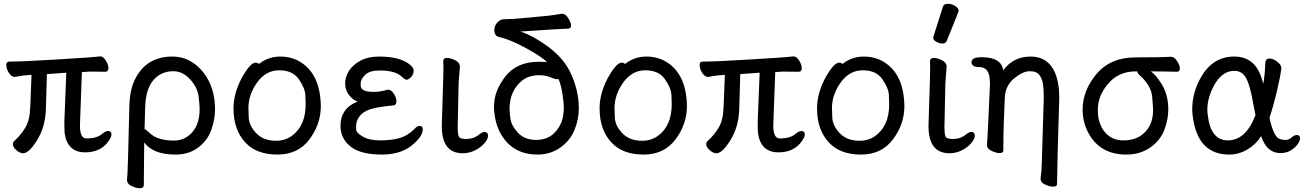

<svg xmlns="http://www.w3.org/2000/svg" viewBox="-20 -790 6866 1011"><path d="M101.1 17.1Q85 17.1 66.4 1Q47.9 -15.1 47.9 -30.8Q47.9 -41 55.2 -47.9Q89.8 -78.1 113.5 -118.2Q137.2 -158.2 139.2 -226.1L146 -396Q95.2 -392.1 82.5 -389.2Q69.8 -386.2 58.1 -384.8Q41 -384.8 27.1 -405.8Q13.2 -426.8 13.2 -448.2Q13.2 -465.8 29.8 -465.8Q99.1 -465.8 268.1 -476.1Q481 -488.8 506.8 -493.2Q523.9 -493.2 537.4 -471.2Q550.8 -449.2 550.8 -432.1Q550.8 -412.1 534.2 -412.1L450.2 -413.1L411.1 -410.2L400.9 -128.9Q400.9 -61 435.1 -61Q491.2 -61 519 -85.9Q536.1 -100.1 548.8 -100.1Q566.9 -100.1 566.9 -82Q566.9 -67.9 550.8 -45.9Q509.8 12.2 428.2 12.2Q333 12.2 319.8 -92.8Q318.8 -108.9 318.8 -148.9L329.1 -407.2L227.1 -399.9Q224.1 -312 221.7 -217.5Q219.2 -123 176 -53Q132.8 17.1 101.1 17.1Z M896 -49.8Q939.9 -49.8 972.2 -75.2Q1031.2 -119.1 1031.2 -215.8Q1031.2 -236.8 1025.6 -283Q1020 -329.1 981.2 -372.1Q942.4 -415 893.1 -415Q827.1 -415 786.6 -366.9Q746.1 -318.8 744.1 -217.8L741.2 -109.9Q747.1 -109.9 770 -87.9Q811 -49.8 896 -49.8ZM715.3 201.2Q697.3 201.2 673.1 189.7Q648.9 178.2 648.9 158.2Q653.3 127 661.1 -229Q663.1 -324.2 695.3 -380.9Q755.4 -492.2 887.2 -492.2Q946.3 -492.2 993.7 -461.2Q1041 -430.2 1072.3 -377Q1112.3 -307.1 1112.3 -213.9Q1112.3 -164.1 1093.3 -107.9Q1074.2 -51.8 1024.7 -13.9Q975.1 23.9 904.3 23.9Q786.1 23.9 739.3 -40L737.3 184.1Q737.3 201.2 715.3 201.2Z M1433.1 -48.8Q1480.5 -48.8 1516.1 -74.2Q1589.4 -127 1589.4 -241.2Q1589.4 -249 1587.9 -287.6Q1586.4 -326.2 1553.5 -373Q1520.5 -419.9 1450.4 -419.9Q1380.4 -419.9 1334.2 -356Q1288.1 -292 1288.1 -220.2Q1288.1 -213.9 1289.8 -170.9Q1291.5 -127.9 1329.3 -88.4Q1367.2 -48.8 1433.1 -48.8ZM1441.4 23.9Q1332 23.9 1273.4 -38.1Q1209.5 -105 1209.5 -220.2Q1209.5 -295.9 1251.5 -377Q1297.4 -460 1325.2 -460Q1338.4 -460 1343.3 -453.1Q1393.1 -492.2 1455.1 -492.2Q1517.1 -492.2 1564.5 -461.9Q1666.5 -397 1669.4 -231.9Q1669.4 -136.2 1609.4 -56.2Q1549.3 23.9 1441.4 23.9Z M1991.2 23.9Q1883.3 23.9 1830.1 -15.1Q1772.9 -58.1 1772.9 -127Q1772.9 -220.2 1864.3 -255.9Q1844.2 -258.8 1820.8 -285.9Q1797.4 -313 1797.4 -352.1Q1797.4 -383.8 1817.1 -416Q1836.9 -448.2 1877.4 -470.2Q1918 -492.2 1977.1 -492.2Q2083 -492.2 2135.3 -452.1Q2158.2 -434.1 2158.2 -418.9Q2158.2 -397.9 2144.3 -384Q2130.4 -370.1 2122.1 -370.1Q2112.3 -370.1 2097.2 -384.8Q2063 -418.9 1981 -418.9Q1925.3 -418.9 1902.1 -395.5Q1878.9 -372.1 1878.9 -350.1Q1878.9 -348.1 1879.6 -335.7Q1880.4 -323.2 1895.8 -314.7Q1911.1 -306.2 1947 -306.2Q1982.9 -306.2 2022 -317.9Q2040 -317.9 2053.7 -296.9Q2067.4 -275.9 2067.4 -256.8Q2067.4 -235.8 2050.3 -234.9Q1960 -226.1 1924.6 -213.1Q1889.2 -200.2 1872.1 -176Q1855 -151.9 1855 -125Q1855 -122.1 1855.5 -106.4Q1856 -90.8 1890.1 -70.8Q1924.3 -50.8 1981.9 -50.8Q2041 -50.8 2084 -63Q2127 -75.2 2162.1 -110.8Q2176.3 -127 2189.9 -127Q2206.1 -127 2206.1 -108.9Q2206.1 -75.2 2160.2 -34.2Q2098.1 23.9 1991.2 23.9Z M2417 17.1Q2306.2 17.1 2306.2 -126L2310.1 -253.9Q2314.9 -397 2314.9 -429.2L2314 -470.2Q2315.9 -484.9 2333 -484.9Q2344.7 -484.9 2360.8 -480Q2398.9 -465.8 2400.9 -444.8L2401.9 -441.9L2395 -353L2390.1 -122.1Q2390.1 -104 2392.1 -85Q2394 -65.9 2406.5 -62Q2418.9 -58.1 2433.1 -58.1Q2475.1 -58.1 2502 -81.1Q2520 -95.2 2531.7 -95.2Q2549.8 -95.2 2549.8 -74.2Q2549.8 -58.1 2531.2 -36.1Q2512.7 -14.2 2481.7 1.5Q2450.7 17.1 2417 17.1Z M2804.7 -53.2Q2894 -53.2 2935.1 -143.1Q2948.7 -176.8 2948.7 -223.1Q2948.7 -238.8 2946.8 -255.9Q2938 -337.9 2920.9 -374Q2919.9 -373 2910.6 -373Q2902.8 -373 2889.6 -378.9Q2856 -394 2820.8 -394Q2762.7 -394 2727.1 -363.8Q2663.1 -310.1 2663.1 -216.8Q2663.1 -202.1 2667.5 -166Q2671.9 -129.9 2706.8 -91.6Q2741.7 -53.2 2804.7 -53.2ZM2810.1 23.9Q2712.9 23.9 2653.3 -36.6Q2593.8 -97.2 2583 -196.8Q2581.1 -212.9 2581.1 -229Q2581.1 -311 2641.4 -387.9Q2701.7 -464.8 2816.9 -464.8Q2854 -464.8 2860.8 -461.9Q2836.9 -488.8 2752.9 -534.9Q2668.9 -581.1 2608.9 -595.2Q2583 -599.1 2583 -632.8Q2583 -652.8 2597.4 -669.9Q2611.8 -687 2630.4 -688.5Q2648.9 -689.9 2664.1 -689.9H2674.8Q2687 -689.9 2856.9 -706.1Q2886.7 -709 2939.9 -717.8Q2957 -717.8 2971.9 -694.8Q2986.8 -671.9 2986.8 -655.8Q2986.8 -639.2 2971.7 -639.2Q2943.8 -639.2 2720.7 -624Q2789.1 -601.1 2866.5 -543.9Q2943.8 -486.8 2980 -415Q3027.8 -318.8 3027.8 -219.2Q3027.8 -160.2 3004.4 -104Q2981 -47.9 2929 -12Q2877 23.9 2810.1 23.9Z M3360.8 -48.8Q3408.2 -48.8 3443.8 -74.2Q3517.1 -127 3517.1 -241.2Q3517.1 -249 3515.6 -287.6Q3514.2 -326.2 3481.2 -373Q3448.2 -419.9 3378.2 -419.9Q3308.1 -419.9 3262 -356Q3215.8 -292 3215.8 -220.2Q3215.8 -213.9 3217.5 -170.9Q3219.2 -127.9 3257.1 -88.4Q3294.9 -48.8 3360.8 -48.8ZM3369.1 23.9Q3259.8 23.9 3201.2 -38.1Q3137.2 -105 3137.2 -220.2Q3137.2 -295.9 3179.2 -377Q3225.1 -460 3252.9 -460Q3266.1 -460 3271 -453.1Q3320.8 -492.2 3382.8 -492.2Q3444.8 -492.2 3492.2 -461.9Q3594.2 -397 3597.2 -231.9Q3597.2 -136.2 3537.1 -56.2Q3477.1 23.9 3369.1 23.9Z M3752 17.1Q3735.8 17.1 3717.3 1Q3698.7 -15.1 3698.7 -30.8Q3698.7 -41 3706.1 -47.9Q3740.7 -78.1 3764.4 -118.2Q3788.1 -158.2 3790 -226.1L3796.9 -396Q3746.1 -392.1 3733.4 -389.2Q3720.7 -386.2 3709 -384.8Q3691.9 -384.8 3678 -405.8Q3664.1 -426.8 3664.1 -448.2Q3664.1 -465.8 3680.7 -465.8Q3750 -465.8 3918.9 -476.1Q4131.8 -488.8 4157.7 -493.2Q4174.8 -493.2 4188.2 -471.2Q4201.7 -449.2 4201.7 -432.1Q4201.7 -412.1 4185.1 -412.1L4101.1 -413.1L4062 -410.2L4051.8 -128.9Q4051.8 -61 4085.9 -61Q4142.1 -61 4169.9 -85.9Q4187 -100.1 4199.7 -100.1Q4217.8 -100.1 4217.8 -82Q4217.8 -67.9 4201.7 -45.9Q4160.6 12.2 4079.1 12.2Q3983.9 12.2 3970.7 -92.8Q3969.7 -108.9 3969.7 -148.9L3980 -407.2L3877.9 -399.9Q3875 -312 3872.6 -217.5Q3870.1 -123 3826.9 -53Q3783.7 17.1 3752 17.1Z M4505.9 -48.8Q4553.2 -48.8 4588.9 -74.2Q4662.1 -127 4662.1 -241.2Q4662.1 -249 4660.6 -287.6Q4659.2 -326.2 4626.2 -373Q4593.3 -419.9 4523.2 -419.9Q4453.1 -419.9 4407 -356Q4360.8 -292 4360.8 -220.2Q4360.8 -213.9 4362.5 -170.9Q4364.3 -127.9 4402.1 -88.4Q4439.9 -48.8 4505.9 -48.8ZM4514.2 23.9Q4404.8 23.9 4346.2 -38.1Q4282.2 -105 4282.2 -220.2Q4282.2 -295.9 4324.2 -377Q4370.1 -460 4397.9 -460Q4411.1 -460 4416 -453.1Q4465.8 -492.2 4527.8 -492.2Q4589.8 -492.2 4637.2 -461.9Q4739.3 -397 4742.2 -231.9Q4742.2 -136.2 4682.1 -56.2Q4622.1 23.9 4514.2 23.9Z M4980 17.1Q4869.1 17.1 4869.1 -126L4873 -253.9Q4877.9 -397 4877.9 -429.2L4877 -470.2Q4878.9 -484.9 4896 -484.9Q4907.7 -484.9 4923.8 -480Q4961.9 -465.8 4963.9 -444.8L4964.8 -441.9L4958 -353L4953.1 -122.1Q4953.1 -104 4955.1 -85Q4957 -65.9 4969.5 -62Q4981.9 -58.1 4996.1 -58.1Q5038.1 -58.1 5064.9 -81.1Q5083 -95.2 5094.7 -95.2Q5112.8 -95.2 5112.8 -74.2Q5112.8 -58.1 5094.2 -36.1Q5075.7 -14.2 5044.7 1.5Q5013.7 17.1 4980 17.1ZM4942.9 -561Q4926.8 -561 4910.4 -570.1Q4894 -579.1 4894 -589.8Q4894 -598.1 4896 -600.1L4944.8 -753.9Q4948.7 -770 4971.7 -770Q4990.7 -770 5009.3 -759Q5027.8 -748 5027.8 -731.9Q5027.8 -728 4964.8 -574.2Q4960 -561 4942.9 -561Z M5524.9 192.9Q5507.8 192.9 5484.4 182.4Q5460.9 171.9 5460 155.8L5459 152.8Q5464.8 109.9 5465.8 64.9L5476.1 -273.9Q5476.1 -315.9 5472.4 -344.5Q5468.8 -373 5453.9 -394Q5439 -415 5402.8 -415Q5365.7 -415 5320.3 -377.4Q5274.9 -339.8 5271 -278.8Q5263.7 -104 5263.7 -74.2Q5263.7 -9.8 5263.2 3.2Q5262.7 16.1 5241.7 16.1Q5226.1 16.1 5201.4 4.6Q5176.8 -6.8 5176.8 -25.9Q5180.7 -64 5192.9 -350.1Q5192.9 -363.8 5190.9 -378.9Q5185.1 -437 5134.8 -437Q5095.7 -437 5095.7 -462.9Q5095.7 -488.8 5148.9 -488.8Q5252.9 -488.8 5262.7 -419.9Q5315.9 -492.2 5407 -492.2Q5498 -492.2 5534.7 -408.2Q5557.6 -354 5557.6 -280.8V-270Q5546.9 73.2 5545.9 179.2Q5545.9 192.9 5524.9 192.9Z M5987.8 -76.2Q6051.8 -121.1 6051.8 -210Q6051.8 -221.2 6046.9 -280Q6042 -338.9 5981.9 -393.1Q5969.7 -402.8 5968.8 -414.1H5960Q5866.7 -414.1 5812 -345.2Q5760.7 -284.2 5760.7 -210.9Q5760.7 -133.8 5802.7 -88.9Q5838.9 -50.8 5894.8 -50.8Q5950.7 -50.8 5987.8 -76.2ZM5910.6 23.9Q5776.9 23.9 5714.8 -83Q5680.7 -143.1 5680.7 -212.9Q5680.7 -314 5754.2 -400.9Q5827.6 -487.8 5959 -487.8Q6094.7 -487.8 6146 -491.2Q6163.6 -491.2 6178.2 -468Q6192.9 -444.8 6192.9 -431.2Q6192.9 -412.1 6176.8 -412.1Q6109.9 -414.1 6040 -414.1Q6063 -398.9 6093.8 -352.1Q6131.8 -293.9 6131.8 -213.9Q6131.8 -159.2 6109.9 -103.5Q6087.9 -47.9 6034.9 -12Q5981.9 23.9 5910.6 23.9Z M6444.8 -50.8Q6540.5 -50.8 6590.8 -184.1L6580.6 -235.8Q6564.5 -333 6543.5 -375Q6522.5 -417 6479.5 -417Q6414.6 -417 6372.6 -339.8Q6337.4 -274.9 6337.4 -211.9Q6337.4 -199.2 6339.4 -186Q6354.5 -50.8 6444.8 -50.8ZM6452.6 23.9Q6283.7 23.9 6259.8 -183.1Q6257.8 -198.2 6257.8 -212.9Q6257.8 -303.2 6303.7 -382.8Q6365.7 -492.2 6479.5 -492.2Q6600.6 -492.2 6631.3 -348.1Q6640.6 -391.1 6642.6 -458Q6643.6 -481.9 6665.5 -481.9Q6682.6 -481.9 6704.1 -466.1Q6725.6 -450.2 6727.5 -432.1Q6720.7 -379.9 6702.1 -303Q6683.6 -226.1 6664.6 -169.9Q6684.6 -78.1 6712.4 -61Q6727.5 -53.2 6750.5 -53.2Q6766.6 -53.2 6781 -66.2Q6795.4 -79.1 6808.6 -79.1Q6825.7 -79.1 6825.7 -61Q6825.7 -48.8 6813.2 -31Q6800.8 -13.2 6777.6 1.5Q6754.4 16.1 6721.7 16.1Q6650.4 16.1 6620.6 -73.2Q6594.7 -30.8 6549.1 -3.4Q6503.4 23.9 6452.6 23.9Z"/></svg>

Font: LXGW WenKai Screen
Style: Regular
Weight: 400
Designer: LXGW / Fontworks Inc.
Foundry: LXGW / Fontworks Inc.
Version: Version 1.510;January 18,2025